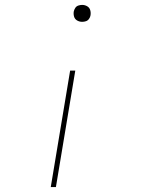

<svg xmlns="http://www.w3.org/2000/svg" viewBox="-20 -558 616 783"><path d="M315 -469Q323 -469 330.5 -471.5Q338 -474 343 -481Q348 -488 349 -495Q351 -506 348 -516.5Q345 -527 335.5 -532.5Q326 -538 315 -538Q308 -538 300 -535.5Q292 -533 287.5 -526.5Q283 -520 281 -512Q279 -501 282 -490.5Q285 -480 294.5 -474.5Q304 -469 315 -469ZM187 205H208L287 -270H266Z"/></svg>

Font: Iosevka Sparkle Thin Oblique
Style: Regular
Weight: 100
Italic angle: -9°
Designer: Belleve Invis
Foundry: Belleve Invis
Version: Version 4.5.0; ttfautohint (v1.8.3)